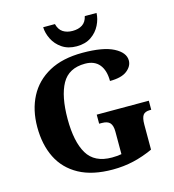

<svg xmlns="http://www.w3.org/2000/svg" viewBox="-133 -1047 1059 1168"><g transform="rotate(-15 396.0 -463.0)"><path d="M433 10Q305 10 221 -36Q137 -82 96 -164.5Q55 -247 55 -358Q55 -466 98 -548.5Q141 -631 226 -677.5Q311 -724 437 -724Q567 -724 632.5 -690Q698 -656 698 -606Q698 -570 663 -542.5Q628 -515 555 -515Q555 -582 524.5 -619Q494 -656 435 -656Q332 -656 289 -578.5Q246 -501 246 -358Q246 -215 291.5 -138.5Q337 -62 447 -62Q476 -62 507 -67V-209Q507 -247 492 -264Q477 -281 441 -281H424V-338H752V-281H744Q712 -281 700 -263.5Q688 -246 688 -205V-47Q627 -19 564.5 -4.5Q502 10 433 10ZM415 -771Q361 -771 323.5 -796.5Q286 -822 267 -860.5Q248 -899 247 -936H321Q330 -900 354.5 -884Q379 -868 415 -868Q452 -868 476.5 -884Q501 -900 509 -936H583Q582 -899 563 -860.5Q544 -822 507 -796.5Q470 -771 415 -771Z"/></g></svg>

Font: Noto Serif Telugu ExtraBold
Style: Regular
Weight: 800
Designer: Jelle Bosma - Monotype Design Team
Foundry: Monotype Imaging Inc.
Version: Version 2.005; ttfautohint (v1.8.4.7-5d5b)